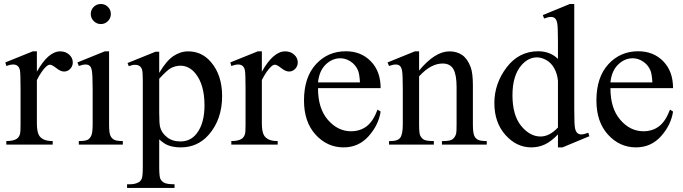

<svg xmlns="http://www.w3.org/2000/svg" viewBox="-20 -714 3372 948"><path d="M162.1 -460.4V-359.9Q218.3 -460.4 277.3 -460.4Q304.2 -460.4 321.8 -444.1Q339.4 -427.7 339.4 -406.2Q339.4 -387.2 326.7 -374Q314 -360.8 296.4 -360.8Q279.3 -360.8 258.1 -377.7Q236.8 -394.5 226.6 -394.5Q217.8 -394.5 207.5 -384.8Q185.5 -364.7 162.1 -318.8V-104.5Q162.1 -67.4 171.4 -48.3Q177.7 -35.2 193.8 -26.4Q210 -17.6 240.2 -17.6V0H11.2V-17.6Q45.4 -17.6 62 -28.3Q74.2 -36.1 79.1 -53.2Q81.5 -61.5 81.5 -100.6V-273.9Q81.5 -352.1 78.4 -366.9Q75.2 -381.8 66.7 -388.7Q58.1 -395.5 45.4 -395.5Q30.3 -395.5 11.2 -388.2L6.3 -405.8L141.6 -460.4Z M478 -694.3Q498.5 -694.3 512.9 -679.9Q527.3 -665.5 527.3 -645Q527.3 -624.5 512.9 -609.9Q498.5 -595.2 478 -595.2Q457.5 -595.2 442.9 -609.9Q428.2 -624.5 428.2 -645Q428.2 -665.5 442.6 -679.9Q457 -694.3 478 -694.3ZM518.6 -460.4V-101.1Q518.6 -59.1 524.7 -45.2Q530.8 -31.2 542.7 -24.4Q554.7 -17.6 586.4 -17.6V0H369.1V-17.6Q401.9 -17.6 413.1 -23.9Q424.3 -30.3 430.9 -44.9Q437.5 -59.6 437.5 -101.1V-273.4Q437.5 -346.2 433.1 -367.7Q429.7 -383.3 422.4 -389.4Q415 -395.5 402.3 -395.5Q388.7 -395.5 369.1 -388.2L362.3 -405.8L497.1 -460.4Z M609.9 -402.8 747.6 -458.5H766.1V-354Q800.8 -413.1 835.7 -436.8Q870.6 -460.4 909.2 -460.4Q976.6 -460.4 1021.5 -407.7Q1076.7 -343.3 1076.7 -239.7Q1076.7 -124 1010.3 -48.3Q955.6 13.7 872.6 13.7Q836.4 13.7 810.1 3.4Q790.5 -3.9 766.1 -25.9V110.4Q766.1 156.2 771.7 168.7Q777.3 181.2 791.3 188.5Q805.2 195.8 841.8 195.8V213.9H607.4V195.8H619.6Q646.5 196.3 665.5 185.5Q674.8 180.2 679.9 168.2Q685.1 156.2 685.1 107.4V-315.4Q685.1 -358.9 681.2 -370.6Q677.2 -382.3 668.7 -388.2Q660.2 -394 645.5 -394Q633.8 -394 615.7 -387.2ZM766.1 -325.2V-158.2Q766.1 -104 770.5 -86.9Q777.3 -58.6 804 -37.1Q830.6 -15.6 871.1 -15.6Q919.9 -15.6 950.2 -53.7Q989.7 -103.5 989.7 -193.8Q989.7 -296.4 944.8 -351.6Q913.6 -389.6 870.6 -389.6Q847.2 -389.6 824.2 -377.9Q806.6 -369.1 766.1 -325.2Z M1272.9 -460.4V-359.9Q1329.1 -460.4 1388.2 -460.4Q1415 -460.4 1432.6 -444.1Q1450.2 -427.7 1450.2 -406.2Q1450.2 -387.2 1437.5 -374Q1424.8 -360.8 1407.2 -360.8Q1390.1 -360.8 1368.9 -377.7Q1347.7 -394.5 1337.4 -394.5Q1328.6 -394.5 1318.4 -384.8Q1296.4 -364.7 1272.9 -318.8V-104.5Q1272.9 -67.4 1282.2 -48.3Q1288.6 -35.2 1304.7 -26.4Q1320.8 -17.6 1351.1 -17.6V0H1122.1V-17.6Q1156.2 -17.6 1172.9 -28.3Q1185.1 -36.1 1189.9 -53.2Q1192.4 -61.5 1192.4 -100.6V-273.9Q1192.4 -352.1 1189.2 -366.9Q1186 -381.8 1177.5 -388.7Q1168.9 -395.5 1156.2 -395.5Q1141.1 -395.5 1122.1 -388.2L1117.2 -405.8L1252.4 -460.4Z M1550.3 -278.8Q1549.8 -179.2 1598.6 -122.6Q1647.5 -65.9 1713.4 -65.9Q1757.3 -65.9 1789.8 -90.1Q1822.3 -114.3 1844.2 -172.9L1859.4 -163.1Q1849.1 -96.2 1799.8 -41.3Q1750.5 13.7 1676.3 13.7Q1595.7 13.7 1538.3 -49.1Q1481 -111.8 1481 -217.8Q1481 -332.5 1539.8 -396.7Q1598.6 -460.9 1687.5 -460.9Q1762.7 -460.9 1811 -411.4Q1859.4 -361.8 1859.4 -278.8ZM1550.3 -307.1H1757.3Q1754.9 -350.1 1747.1 -367.7Q1734.9 -395 1710.7 -410.6Q1686.5 -426.3 1660.2 -426.3Q1619.6 -426.3 1587.6 -394.8Q1555.7 -363.3 1550.3 -307.1Z M2049.3 -365.7Q2127.9 -460.4 2199.2 -460.4Q2235.8 -460.4 2262.2 -442.1Q2288.6 -423.8 2304.2 -381.8Q2314.9 -352.5 2314.9 -292V-101.1Q2314.9 -58.6 2321.8 -43.5Q2327.1 -31.2 2339.1 -24.4Q2351.1 -17.6 2383.3 -17.6V0H2162.1V-17.6H2171.4Q2202.6 -17.6 2215.1 -27.1Q2227.5 -36.6 2232.4 -55.2Q2234.4 -62.5 2234.4 -101.1V-284.2Q2234.4 -345.2 2218.5 -372.8Q2202.6 -400.4 2165 -400.4Q2106.9 -400.4 2049.3 -336.9V-101.1Q2049.3 -55.7 2054.7 -44.9Q2061.5 -30.8 2073.5 -24.2Q2085.4 -17.6 2122.1 -17.6V0H1900.9V-17.6H1910.6Q1944.8 -17.6 1956.8 -34.9Q1968.8 -52.2 1968.8 -101.1V-267.1Q1968.8 -347.7 1965.1 -365.2Q1961.4 -382.8 1953.9 -389.2Q1946.3 -395.5 1933.6 -395.5Q1919.9 -395.5 1900.9 -388.2L1893.6 -405.8L2028.3 -460.4H2049.3Z M2734.9 -50.3Q2702.1 -16.1 2670.9 -1.2Q2639.6 13.7 2603.5 13.7Q2530.3 13.7 2475.6 -47.6Q2420.9 -108.9 2420.9 -205.1Q2420.9 -301.3 2481.4 -381.1Q2542 -460.9 2637.2 -460.9Q2696.3 -460.9 2734.9 -423.3V-505.9Q2734.9 -582.5 2731.2 -600.1Q2727.5 -617.7 2719.7 -624Q2711.9 -630.4 2700.2 -630.4Q2687.5 -630.4 2666.5 -622.6L2660.2 -639.6L2793.5 -694.3H2815.4V-177.2Q2815.4 -98.6 2819.1 -81.3Q2822.8 -64 2830.8 -57.1Q2838.9 -50.3 2849.6 -50.3Q2862.8 -50.3 2884.8 -58.6L2890.1 -41.5L2757.3 13.7H2734.9ZM2734.9 -84.5V-314.9Q2731.9 -348.1 2717.3 -375.5Q2702.6 -402.8 2678.5 -416.7Q2654.3 -430.7 2631.3 -430.7Q2588.4 -430.7 2554.7 -392.1Q2510.3 -341.3 2510.3 -243.7Q2510.3 -145 2553.2 -92.5Q2596.2 -40 2648.9 -40Q2693.4 -40 2734.9 -84.5Z M2994.1 -278.8Q2993.7 -179.2 3042.5 -122.6Q3091.3 -65.9 3157.2 -65.9Q3201.2 -65.9 3233.6 -90.1Q3266.1 -114.3 3288.1 -172.9L3303.2 -163.1Q3293 -96.2 3243.7 -41.3Q3194.3 13.7 3120.1 13.7Q3039.6 13.7 2982.2 -49.1Q2924.8 -111.8 2924.8 -217.8Q2924.8 -332.5 2983.6 -396.7Q3042.5 -460.9 3131.3 -460.9Q3206.5 -460.9 3254.9 -411.4Q3303.2 -361.8 3303.2 -278.8ZM2994.1 -307.1H3201.2Q3198.7 -350.1 3190.9 -367.7Q3178.7 -395 3154.5 -410.6Q3130.4 -426.3 3104 -426.3Q3063.5 -426.3 3031.5 -394.8Q2999.5 -363.3 2994.1 -307.1Z"/></svg>

Font: Jameel Khushkhat-L
Style: Regular
Weight: 400
Version: Version 3.5